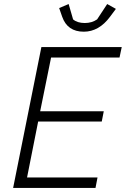

<svg xmlns="http://www.w3.org/2000/svg" viewBox="-20 -931 623 951"><path d="M395 -774Q314 -774 288 -848L273 -891L320 -911L342 -835Q363 -817 400 -817Q435 -817 461 -835L511 -911L554 -887L525 -848Q470 -774 395 -774ZM453 0H45L185 -698H583L572 -646H233L179 -380H494L484 -329H169L114 -52H463Z"/></svg>

Font: IBM Plex Sans Light
Style: Italic
Weight: 300
Italic angle: -11.31°
Designer: Mike Abbink, Paul van der Laan, Pieter van Rosmalen
Foundry: Bold Monday
Version: Version 3.0